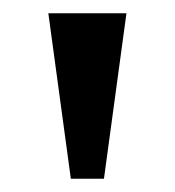

<svg xmlns="http://www.w3.org/2000/svg" viewBox="-20 -734 264 290"><path d="M87 -464H137L171 -714H53Z"/></svg>

Font: Noto Serif Lao ExtraCondensed SemiBold
Style: Regular
Weight: 600
Width: 2
Designer: Monotype Design Team
Foundry: Monotype Imaging Inc.
Version: Version 2.003